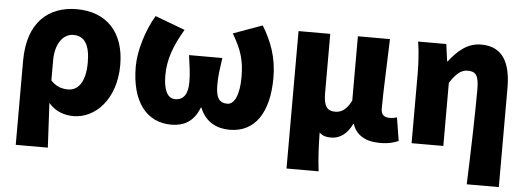

<svg xmlns="http://www.w3.org/2000/svg" viewBox="-50 -727 2945 1073"><g transform="rotate(5 1422.0 -190.5)"><path d="M67 202H247C243 120 239 38 234 -48C273 -1 327 14 374 14C494 14 610 -98 610 -294C610 -477 508 -583 342 -583C184 -583 67 -487 67 -270ZM332 -132C299 -132 267 -139 234 -174V-287C234 -378 276 -438 335 -438C397 -438 428 -391 428 -291C428 -177 384 -132 332 -132Z M923 14C991 14 1048 -14 1079 -95H1083C1115 -14 1182 14 1250 14C1392 14 1469 -101 1469 -297C1469 -413 1434 -501 1384 -583L1221 -524C1275 -434 1291 -374 1291 -285C1291 -185 1264 -130 1225 -130C1180 -130 1160 -156 1160 -231C1160 -285 1166 -315 1175 -382H988C997 -315 1003 -285 1003 -231C1003 -164 979 -130 932 -130C885 -130 866 -183 866 -258C866 -348 896 -428 951 -520L783 -583C734 -501 697 -383 697 -293C697 -95 784 14 923 14Z M1586 202H1766C1757 124 1754 66 1753 -15C1771 4 1794 8 1820 8C1868 8 1910 -23 1936 -79H1939C1959 -18 2012 14 2093 14C2143 14 2171 5 2197 -6L2176 -137C2163 -132 2149 -130 2139 -130C2106 -130 2087 -141 2087 -179C2087 -269 2095 -439 2099 -569H1919V-208C1893 -158 1866 -138 1829 -138C1784 -138 1764 -162 1764 -239V-569H1586Z M2597 202H2777V-352C2777 -494 2732 -583 2610 -583C2532 -583 2479 -534 2431 -473H2428L2415 -569H2257C2267 -506 2270 -437 2270 -392V0H2448V-354C2481 -405 2509 -431 2547 -431C2594 -431 2610 -409 2610 -330C2610 -203 2604 25 2597 202Z"/></g></svg>

Font: Noto Sans JP Black
Style: Regular
Weight: 900
Designer: Ryoko NISHIZUKA  (kana, bopomofo & ideographs); Paul D. Hunt (Latin, Greek & Cyrillic); Sandoll Communications , Soo-you
Foundry: Adobe
Version: Version 2.002;hotconv 1.0.116;makeotfexe 2.5.65601